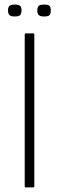

<svg xmlns="http://www.w3.org/2000/svg" viewBox="-20 -819 257 839"><path d="M130 -5Q130 0 125 0H92Q88 0 88 -5V-668Q88 -673 92 -673H125Q130 -673 130 -668ZM74 -773Q74 -760 68.5 -753.5Q63 -747 44 -747Q27 -747 21 -753.5Q15 -760 15 -773Q15 -787 21 -793Q27 -799 44 -799Q63 -799 68.5 -793Q74 -787 74 -773ZM202 -773Q202 -760 197 -753.5Q192 -747 173 -747Q155 -747 149 -753.5Q143 -760 143 -773Q143 -787 149 -793Q155 -799 173 -799Q192 -799 197 -793Q202 -787 202 -773Z"/></svg>

Font: Glory Thin ExtraLight
Style: Regular
Weight: 250
Version: Version 1.011